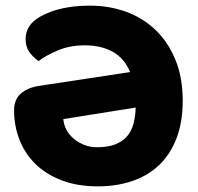

<svg xmlns="http://www.w3.org/2000/svg" viewBox="-20 -646 704 682"><path d="M30 -254Q30 -293 54.5 -314Q79 -335 119 -341L442 -390Q422 -439 380.5 -462Q339 -485 282 -485Q228 -485 185.5 -467Q143 -449 117 -429Q95 -445 83 -463Q71 -481 71 -507Q71 -558 123 -587Q192 -626 300 -626Q367 -626 427 -604.5Q487 -583 532 -540Q577 -497 603 -434Q629 -371 629 -288Q629 -211 606.5 -153.5Q584 -96 544 -58.5Q504 -21 448.5 -2.5Q393 16 328 16Q255 16 199 -5.5Q143 -27 105.5 -64Q68 -101 49 -150Q30 -199 30 -254ZM325 -123Q363 -123 389 -133Q415 -143 431 -161.5Q447 -180 454 -206Q461 -232 462 -264L205 -223Q206 -205 215 -187Q224 -169 240 -155Q256 -141 277.5 -132Q299 -123 325 -123Z"/></svg>

Font: Baloo Da 2 ExtraBold
Style: Regular
Weight: 800
Designer: Noopur Datye, Sulekha Rajkumar and Ek Type
Foundry: Ek Type
Version: Version 1.640;hotconv 1.0.111;makeotfexe 2.5.65597; ttfautoh